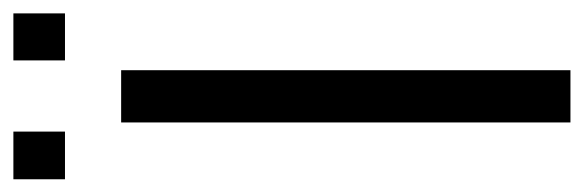

<svg xmlns="http://www.w3.org/2000/svg" viewBox="-320 -574 893 294"><g transform="rotate(-90 127.0 -426.5)"><path d="M0 0ZM87 0V-688H167V0ZM0 -774V-853H73V-774ZM182 -774V-853H254V-774Z"/></g></svg>

Font: Assailand
Style: Regular
Weight: 400
Designer: Hector Gatti with collaboration of the Omnibus-Type team
Foundry: Omnibus-Type
Version: Version 0.072;October 19, 2019;FontCreator 12.0.0.2547 64-bi